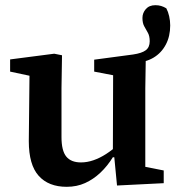

<svg xmlns="http://www.w3.org/2000/svg" viewBox="-20 -706 680 740"><path d="M237 14Q167 14 129 -28.5Q91 -71 91 -162L94 -446L127 -407L19 -430V-477L189 -499L219 -493L217 -365V-178Q217 -125 235.5 -102.5Q254 -80 292 -80Q316 -80 340.5 -88.5Q365 -97 389 -112.5Q413 -128 436 -149L445 -100H415Q394 -66 367 -40.5Q340 -15 308 -0.5Q276 14 237 14ZM431 9 420 -105 415 -106 416 -416 343 -430V-476L493 -496Q527 -501 542 -512.5Q557 -524 557 -547Q557 -567 550 -579.5Q543 -592 536 -604.5Q529 -617 529 -637Q529 -656 542 -671Q555 -686 579 -686Q591 -686 601 -683Q611 -680 621 -674Q628 -661 632 -643.5Q636 -626 636 -608Q636 -566 619 -534Q602 -502 572 -484Q542 -466 501 -464L542 -493L540 -365V-63L611 -49V0Z"/></svg>

Font: Source Serif 4 SemiBold
Style: Regular
Weight: 600
Designer: Frank Grießhammer
Foundry: Adobe Systems Incorporated
Version: Version 4.004;hotconv 1.0.116;makeotfexe 2.5.65601